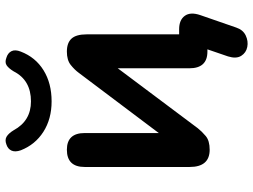

<svg xmlns="http://www.w3.org/2000/svg" viewBox="-128 -626 896 679"><g transform="rotate(-90 319.5 -286.0)"><path d="M301 -551Q239 -551 193.5 -580Q148 -609 128 -660Q121 -680 127 -693Q133 -706 149 -711Q165 -717 176.5 -710Q188 -703 199 -685Q232 -624 301 -624Q376 -624 407 -685Q418 -703 428.5 -710Q439 -717 455 -711Q472 -706 478.5 -693Q485 -680 477 -660Q457 -608 411 -579.5Q365 -551 301 -551ZM562 102Q554 126 534 135.5Q514 145 493.5 141Q473 137 462 119.5Q451 102 460 73L485 0H477Q418 0 418 -64V-317L206 -34Q195 -20 178.5 -6Q162 8 130 8Q69 8 69 -63V-434Q69 -497 130 -497Q189 -497 189 -434V-172L402 -455Q413 -470 430 -483.5Q447 -497 477 -497Q508 -497 523 -480.5Q538 -464 538 -427V-100H556Q589 -100 603.5 -80Q618 -60 606 -25Z"/></g></svg>

Font: Chiron GoRound TC SB
Style: Regular
Weight: 500
Designer: Ryoko NISHIZUKA 西塚涼子 (kana, bopomofo & ideographs); Paul D. Hunt (Latin, Greek & Cyrillic); Sandoll Communications 산돌커뮤니
Foundry: Adobe
Version: Version 1.000;hotconv 1.1.1;makeotfexe 2.6.0